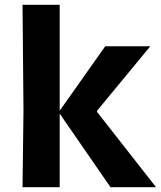

<svg xmlns="http://www.w3.org/2000/svg" viewBox="-20 -781 671 801"><path d="M74 0 78 -321 74 -761H229V-319L419 -588H607L385 -319V-314L631 0H441L229 -307V0Z"/></svg>

Font: Ruda SemiBold
Style: Bold
Weight: 900
Designer: Mariela Monsalve and Angelina Sanchez
Foundry: Mariela Monsalve and Angelina Sanchez
Version: Version 2.000